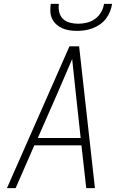

<svg xmlns="http://www.w3.org/2000/svg" viewBox="-20 -975 640 995"><path d="M16 0 340 -735H390L472 0H427L402 -222H158L61 0ZM398 -260 373 -490Q368 -535 363.5 -579.5Q359 -624 354 -669Q335 -624 315.5 -579.5Q296 -535 277 -490L176 -260ZM379 -815Q359 -815 339.5 -818Q320 -821 303 -828.5Q286 -836 272 -848.5Q258 -861 250 -878Q242 -895 241 -915Q240 -935 243 -955H285Q282 -933 287 -912Q292 -891 306.5 -877Q321 -863 342 -857.5Q363 -852 385 -852Q407 -852 430 -857.5Q453 -863 472.5 -877Q492 -891 504 -912Q516 -933 519 -955H561Q558 -935 550 -915Q542 -895 529 -878Q516 -861 498 -848.5Q480 -836 460 -828.5Q440 -821 419.5 -818Q399 -815 379 -815Z"/></svg>

Font: Iosevka XLt Ex Obl
Style: Regular
Weight: 200
Width: 7
Italic angle: -9°
Monospace: yes
Designer: Belleve Invis
Foundry: Belleve Invis
Version: Version 32.5.0; ttfautohint (v1.8.4)